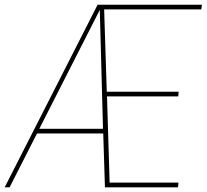

<svg xmlns="http://www.w3.org/2000/svg" viewBox="-39 -800 882 820"><path d="M377.9 -779.8H823.2L820.8 -759.8H405.8L417 -408.2H724.1L722.2 -388.2H418L429.2 -20H723.1L721.2 0H409.2L401.9 -230H119.1L2 0H-19ZM387.2 -757.8 128.9 -250H400.9Z"/></svg>

Font: Cooper Hewitt
Style: Thin Italic
Weight: 702
Designer: Village Type and Design LLC
Foundry: Cooper Hewitt Smithsonian Design Museum
Version: 1.000